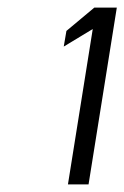

<svg xmlns="http://www.w3.org/2000/svg" viewBox="-20 -851 326 503"><path d="M147 -729 223 -775 158 -368H212L286 -831H227L154 -770Z"/></svg>

Font: Charger Static
Style: 2Obl
Weight: 1000
Designer: Jasper
Foundry: KineticPlasma Fonts/Cannot Into Space Fonts
Version: Version 1.1